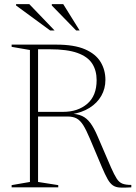

<svg xmlns="http://www.w3.org/2000/svg" viewBox="-20 -886 641 908"><path d="M278.5 -357Q348 -357 392.5 -395Q437 -433 437 -507Q437 -552.5 416 -585.2Q395 -618 346.5 -635.5Q298 -653 215 -653H123.5L112.5 -675H246Q331 -675 381.8 -653Q432.5 -631 455.5 -593.2Q478.5 -555.5 478.5 -508Q478.5 -467 459.2 -433Q440 -399 403.5 -376Q367 -353 314.5 -345V-348.5Q346.5 -347.5 368.2 -337.5Q390 -327.5 407.2 -304.5Q424.5 -281.5 441.5 -241.5L505 -94Q520.5 -59 532 -41.2Q543.5 -23.5 559 -17.5Q574.5 -11.5 601 -11.5V0Q568.5 2 548 1Q527.5 0 514 -9.2Q500.5 -18.5 489 -38.8Q477.5 -59 462 -95.5L405 -230.5Q388 -271 373.8 -293.8Q359.5 -316.5 342.5 -325.8Q325.5 -335 299 -335H130.5L126.5 -357ZM160 -675V-25.5L255.5 -10.5V0H35V-10.5L121.5 -25.5V-649.5L35 -664.5V-675ZM238 -742H217L56 -860V-866.5H118.5ZM356.5 -742H340L225 -860V-866.5H279Z"/></svg>

Font: Newsreader 24pt ExtraLight
Style: Regular
Weight: 250
Designer: Hugues Gentile
Foundry: Production Type
Version: Version 1.003